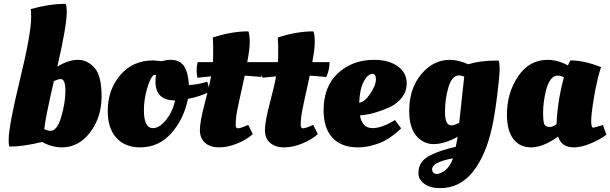

<svg xmlns="http://www.w3.org/2000/svg" viewBox="-20 -754 3172 998"><path d="M327 -692Q327 -619 278 -408Q336 -443 385 -443Q434 -443 471 -402Q508 -361 508 -252.5Q508 -144 448.5 -66Q389 12 302 12Q250 12 199 -16Q99 8 30 8Q25 5 25 -26Q25 -99 83.5 -339Q142 -579 142 -665Q142 -687 140 -707Q237 -734 321 -734Q327 -724 327 -692ZM296 -343Q282 -343 260 -332Q217 -147 210 -83Q228 -74 243 -74Q277 -74 298.5 -147Q320 -220 320 -281.5Q320 -343 296 -343Z M708 12Q630 12 585 -37.5Q540 -87 540 -177Q540 -287 605 -363.5Q670 -440 776 -440L821 -436Q845 -443 866 -443Q916 -443 937.5 -409Q959 -375 962 -312Q1004 -314 1042 -325L1056 -329Q1063 -322 1066 -287L1067 -276Q1022 -253 957 -240Q935 -134 870 -61Q805 12 708 12ZM728 -181Q728 -88 775 -88Q808 -88 842.5 -130Q877 -172 890 -232Q788 -232 788 -330Q788 -347 791 -365Q781 -365 776 -362Q759 -344 743.5 -289.5Q728 -235 728 -181Z M1338 -354 1252 -361Q1212 -182 1208.5 -153Q1205 -124 1205 -105.5Q1205 -87 1217 -87Q1231 -87 1270 -105L1294 -57Q1262 -28 1213 -8Q1164 12 1118.5 12Q1073 12 1046 -11.5Q1019 -35 1019 -78Q1019 -121 1044 -216Q1069 -311 1077 -357Q1053 -355 1006 -350Q1002 -371 1002 -389.5Q1002 -408 1007 -431H1087Q1088 -444 1088 -518L1086 -559Q1183 -591 1271 -591Q1278 -575 1278 -535.5Q1278 -496 1265 -431H1355Q1355 -390 1338 -354Z M1676 -354 1590 -361Q1550 -182 1546.5 -153Q1543 -124 1543 -105.5Q1543 -87 1555 -87Q1569 -87 1608 -105L1632 -57Q1600 -28 1551 -8Q1502 12 1456.5 12Q1411 12 1384 -11.5Q1357 -35 1357 -78Q1357 -121 1382 -216Q1407 -311 1415 -357Q1391 -355 1344 -350Q1340 -371 1340 -389.5Q1340 -408 1345 -431H1425Q1426 -444 1426 -518L1424 -559Q1521 -591 1609 -591Q1616 -575 1616 -535.5Q1616 -496 1603 -431H1693Q1693 -390 1676 -354Z M1662 -181Q1662 -305 1737.5 -374Q1813 -443 1924 -443Q2001 -443 2047.5 -409.5Q2094 -376 2094 -320Q2094 -279 2069 -247Q2044 -215 2008 -198Q1932 -164 1876 -157L1851 -154Q1862 -88 1917 -88Q1941 -88 1970 -98.5Q1999 -109 2016 -120L2033 -130L2065 -87Q2065 -87 2054 -76Q2048 -70 2025.5 -52.5Q2003 -35 1978.5 -22Q1954 -9 1916 1.5Q1878 12 1840 12Q1755 12 1708.5 -37.5Q1662 -87 1662 -181ZM1917 -370Q1892 -370 1871 -331Q1850 -292 1847 -220Q1876 -224 1905 -267.5Q1934 -311 1934 -340.5Q1934 -370 1917 -370Z M2359 -43Q2289 -5 2234.5 -5Q2180 -5 2143.5 -48.5Q2107 -92 2107 -178Q2107 -293 2169.5 -368Q2232 -443 2319 -443Q2361 -443 2414 -420Q2476 -439 2555 -439H2572Q2577 -429 2577 -394.5Q2577 -360 2564.5 -259Q2552 -158 2537 -90Q2505 55 2437.5 139.5Q2370 224 2268 224Q2218 224 2186.5 202Q2155 180 2155 146Q2155 112 2171.5 89.5Q2188 67 2219 52Q2272 26 2349 9ZM2365 -362Q2330 -362 2311.5 -302Q2293 -242 2293 -172Q2293 -102 2326 -102Q2340 -102 2367 -116Q2375 -197 2393 -356Q2378 -362 2365 -362ZM2251 150Q2270 150 2294.5 131Q2319 112 2335 69Q2226 88 2226 127Q2228 150 2251 150Z M3064 -90 3114 -104 3132 -54Q3100 -29 3050.5 -8.5Q3001 12 2963 12Q2898 12 2881 -44Q2802 12 2741.5 12Q2681 12 2648 -32Q2615 -76 2615 -158Q2615 -271 2673 -357Q2731 -443 2826 -443Q2878 -443 2932 -414Q2940 -432 2945 -440Q3017 -440 3104 -405Q3083 -340 3068 -250.5Q3053 -161 3053 -125.5Q3053 -90 3064 -90ZM2873 -109Q2877 -225 2911 -352Q2896 -361 2876.5 -361Q2857 -361 2841.5 -339Q2826 -317 2818 -284Q2803 -221 2803 -170.5Q2803 -120 2810 -107Q2817 -94 2836 -94Q2855 -94 2873 -109Z"/></svg>

Font: Oleo Script
Style: Bold
Weight: 700
Designer: Soytutype
Foundry: Soytutype
Version: Version 1.002